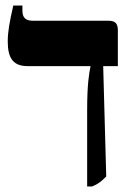

<svg xmlns="http://www.w3.org/2000/svg" viewBox="-20 -667 469 694"><path d="M295 7H313C335 -2 346 -11 364 -29L353 -428H406V-558C406 -582 396 -592 373 -592H99C73 -592 61 -603 61 -628V-647H28C14 -585 8 -552 8 -517C8 -455 29 -428 80 -428H307V-426C302 -401 295 -364 295 -267Z"/></svg>

Font: Noto Serif Hebrew Condensed Extra
Style: Regular
Weight: 800
Width: 3
Designer: Monotype Design Team
Foundry: Monotype Imaging Inc.
Version: Version 1.901